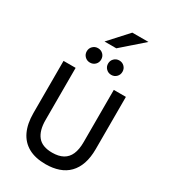

<svg xmlns="http://www.w3.org/2000/svg" viewBox="-265 -1251 1226 1388"><g transform="rotate(30 348.0 -557.0)"><path d="M348 12Q261.5 12 203.8 -20.2Q146 -52.5 117 -114.2Q88 -176 88 -264.5V-700H189V-264.5Q189 -177 226.5 -130.5Q264 -84 348 -84Q401.5 -84 437 -103.5Q472.5 -123 490 -162.8Q507.5 -202.5 507.5 -264.5V-700H608.5V-264.5Q608.5 -194.5 590.8 -142.5Q573 -90.5 539.2 -56Q505.5 -21.5 457 -4.8Q408.5 12 348 12ZM436.5 -784.5Q411.5 -784.5 394 -801.8Q376.5 -819 376.5 -844.5Q376.5 -870 394 -887.2Q411.5 -904.5 436.5 -904.5Q462 -904.5 479.2 -887.2Q496.5 -870 496.5 -844.5Q496.5 -819 479.2 -801.8Q462 -784.5 436.5 -784.5ZM258.5 -784.5Q233.5 -784.5 216 -801.8Q198.5 -819 198.5 -844.5Q198.5 -870 216 -887.2Q233.5 -904.5 258.5 -904.5Q284.5 -904.5 301.8 -887.2Q319 -870 319 -844.5Q319 -819 301.8 -801.8Q284.5 -784.5 258.5 -784.5ZM274.5 -969.5 416.5 -1125.5H551L373 -969.5Z"/></g></svg>

Font: Overpass Medium
Style: Regular
Weight: 500
Designer: Delve Withrington, Dave Bailey, Thomas Jockin
Foundry: Delve Fonts LLC
Version: Version 4.000